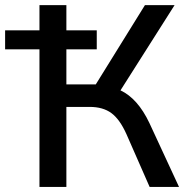

<svg xmlns="http://www.w3.org/2000/svg" viewBox="-30 -739 742 759"><path d="M126 0V-543.9H-9.8V-619.1H126V-718.8H232.4V-619.1H352.5V-543.9H232.4V-405.3H348.6L543 -718.8H660.2L446.3 -381.8Q514.6 -349.6 560.5 -252.9L677.7 0H561.5L469.7 -209Q443.4 -267.6 410.2 -292Q377 -316.4 324.2 -316.4H232.4V0Z"/></svg>

Font: Min Sans Medium
Style: Regular
Weight: 500
Designer: Jinseong-Kim, NotoSansCJK, Nunito
Foundry: Jinseong-Kim
Version: Version 1.400;Glyphs 3.1.2 (3151)